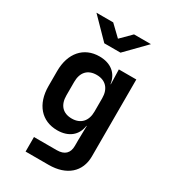

<svg xmlns="http://www.w3.org/2000/svg" viewBox="-228 -898 1057 1190"><g transform="rotate(30 300.0 -302.5)"><path d="M492 -785H371L298 -712L222 -785H102L239 -645H355ZM401 -445H399C389 -518 335 -560 255 -560C143 -560 72 -478 72 -350V-243C72 -113 143 -32 255 -32C335 -32 389 -74 399 -147H401L399 -44V-3C399 48 371 76 315 76H152V180H317C445 180 523 111 523 0V-550H398ZM297 -140C233 -140 197 -179 197 -248V-344C197 -413 233 -452 297 -452C360 -452 398 -412 398 -344V-248C398 -180 360 -140 297 -140Z"/></g></svg>

Font: Tekne LDO
Style: Bold
Weight: 700
Monospace: yes
Designer: Alessio Laiso, Mario Rullo, Paolo Rosset
Foundry: Alessio Laiso
Version: Version 1.000;hotconv 1.0.109;makeotfexe 2.5.65596